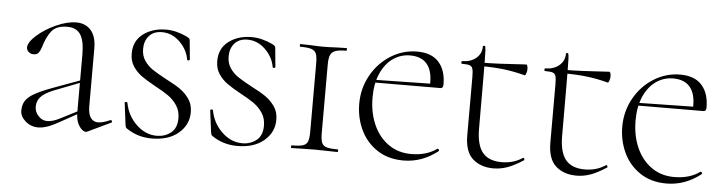

<svg xmlns="http://www.w3.org/2000/svg" viewBox="-39 -690 3237 861"><g transform="rotate(5 1579.0 -260.0)"><path d="M365 8Q349 8 334 -15Q319 -38 319 -74V-337Q319 -398 300.5 -426Q282 -454 241 -454Q191 -454 169.5 -425.5Q148 -397 135 -351Q130 -336 123 -327Q116 -318 101 -318Q87 -318 78 -326.5Q69 -335 69 -346Q69 -369 104 -400.5Q139 -432 189 -454.5Q239 -477 280 -477Q321 -477 345.5 -449.5Q370 -422 370 -367V-108Q370 -73 382 -56Q394 -39 415 -39Q437 -39 470 -54H472Q476 -54 477.5 -49.5Q479 -45 475 -43L372 6Q368 8 365 8ZM68 -61Q68 -87 79 -105Q90 -123 117.5 -139Q145 -155 196 -174L324 -221L326 -211L202 -163Q162 -146 146.5 -128Q131 -110 131 -85Q131 -61 148 -43Q165 -25 187 -25Q212 -25 243 -41L333 -87L335 -76L250 -29Q215 -9 192 -1Q169 7 150 7Q116 7 92 -14.5Q68 -36 68 -61Z M704 -258Q744 -238 768 -221Q792 -204 809 -179.5Q826 -155 826 -120Q826 -64 781.5 -26Q737 12 661 12Q598 12 548 -22Q543 -25 541.5 -29Q540 -33 539 -41L527 -136Q526 -140 532 -141Q538 -142 539 -138Q550 -80 591 -41Q632 -2 683 -2Q719 -2 746 -23Q773 -44 773 -89Q773 -122 757 -146Q741 -170 718 -186.5Q695 -203 657 -223Q617 -245 594 -261.5Q571 -278 555 -302Q539 -326 539 -360Q539 -417 581 -448.5Q623 -480 684 -480Q729 -480 778 -457Q787 -452 789.5 -449.5Q792 -447 793 -441L801 -356Q801 -352 795.5 -351Q790 -350 789 -354Q782 -398 747 -432.5Q712 -467 666 -467Q629 -467 608.5 -444Q588 -421 588 -385Q588 -354 603.5 -331.5Q619 -309 642 -294Q665 -279 704 -258Z M1089 -258Q1129 -238 1153 -221Q1177 -204 1194 -179.5Q1211 -155 1211 -120Q1211 -64 1166.5 -26Q1122 12 1046 12Q983 12 933 -22Q928 -25 926.5 -29Q925 -33 924 -41L912 -136Q911 -140 917 -141Q923 -142 924 -138Q935 -80 976 -41Q1017 -2 1068 -2Q1104 -2 1131 -23Q1158 -44 1158 -89Q1158 -122 1142 -146Q1126 -170 1103 -186.5Q1080 -203 1042 -223Q1002 -245 979 -261.5Q956 -278 940 -302Q924 -326 924 -360Q924 -417 966 -448.5Q1008 -480 1069 -480Q1114 -480 1163 -457Q1172 -452 1174.5 -449.5Q1177 -447 1178 -441L1186 -356Q1186 -352 1180.5 -351Q1175 -350 1174 -354Q1167 -398 1132 -432.5Q1097 -467 1051 -467Q1014 -467 993.5 -444Q973 -421 973 -385Q973 -354 988.5 -331.5Q1004 -309 1027 -294Q1050 -279 1089 -258Z M1496 -12Q1499 -12 1499 -6Q1499 0 1496 0Q1469 0 1454 -1L1392 -2L1333 -1Q1317 0 1289 0Q1287 0 1287 -6Q1287 -12 1289 -12Q1324 -12 1340 -17Q1356 -22 1361.5 -36.5Q1367 -51 1367 -81V-387Q1367 -417 1361.5 -431Q1356 -445 1339.5 -450.5Q1323 -456 1289 -456Q1287 -456 1287 -462Q1287 -468 1289 -468L1333 -467Q1371 -465 1392 -465Q1417 -465 1455 -467L1496 -468Q1499 -468 1499 -462Q1499 -456 1496 -456Q1463 -456 1447 -450Q1431 -444 1425 -429.5Q1419 -415 1419 -385V-81Q1419 -50 1424.5 -36Q1430 -22 1445.5 -17Q1461 -12 1496 -12Z M1575 -225Q1575 -294 1607.5 -352.5Q1640 -411 1695 -445.5Q1750 -480 1814 -480Q1879 -480 1911.5 -443.5Q1944 -407 1944 -343Q1944 -326 1932 -326H1883Q1884 -333 1884 -347Q1884 -402 1859 -431Q1834 -460 1784 -460Q1741 -460 1706.5 -435.5Q1672 -411 1652 -365.5Q1632 -320 1632 -258Q1632 -191 1655.5 -137Q1679 -83 1723 -51.5Q1767 -20 1826 -20Q1896 -20 1942 -54H1943Q1946 -54 1948.5 -50.5Q1951 -47 1949 -44Q1878 12 1794 12Q1724 12 1674.5 -21.5Q1625 -55 1600 -109Q1575 -163 1575 -225ZM1618 -337 1895 -342V-326L1619 -325Z M2070 -126V-388Q2070 -414 2066.5 -425Q2063 -436 2053 -439.5Q2043 -443 2018 -443Q2015 -443 2015 -449Q2015 -455 2018 -455Q2056 -455 2080.5 -475.5Q2105 -496 2105 -529Q2105 -532 2113 -532Q2117 -532 2118 -509.5Q2119 -487 2119.5 -396Q2120 -305 2120 -160Q2120 -87 2147.5 -53Q2175 -19 2234 -19Q2287 -19 2327 -46L2329 -47Q2332 -47 2334 -42.5Q2336 -38 2333 -36Q2293 -10 2262 1Q2231 12 2199 12Q2142 12 2106 -20Q2070 -52 2070 -126ZM2109 -440V-456Q2173 -456 2306 -465Q2309 -465 2311 -459Q2313 -453 2313 -444Q2313 -435 2309.5 -425Q2306 -415 2303 -416Q2254 -429 2208 -434.5Q2162 -440 2109 -440Z M2444 -126V-388Q2444 -414 2440.5 -425Q2437 -436 2427 -439.5Q2417 -443 2392 -443Q2389 -443 2389 -449Q2389 -455 2392 -455Q2430 -455 2454.5 -475.5Q2479 -496 2479 -529Q2479 -532 2487 -532Q2491 -532 2492 -509.5Q2493 -487 2493.5 -396Q2494 -305 2494 -160Q2494 -87 2521.5 -53Q2549 -19 2608 -19Q2661 -19 2701 -46L2703 -47Q2706 -47 2708 -42.5Q2710 -38 2707 -36Q2667 -10 2636 1Q2605 12 2573 12Q2516 12 2480 -20Q2444 -52 2444 -126ZM2483 -440V-456Q2547 -456 2680 -465Q2683 -465 2685 -459Q2687 -453 2687 -444Q2687 -435 2683.5 -425Q2680 -415 2677 -416Q2628 -429 2582 -434.5Q2536 -440 2483 -440Z M2759 -225Q2759 -294 2791.5 -352.5Q2824 -411 2879 -445.5Q2934 -480 2998 -480Q3063 -480 3095.5 -443.5Q3128 -407 3128 -343Q3128 -326 3116 -326H3067Q3068 -333 3068 -347Q3068 -402 3043 -431Q3018 -460 2968 -460Q2925 -460 2890.5 -435.5Q2856 -411 2836 -365.5Q2816 -320 2816 -258Q2816 -191 2839.5 -137Q2863 -83 2907 -51.5Q2951 -20 3010 -20Q3080 -20 3126 -54H3127Q3130 -54 3132.5 -50.5Q3135 -47 3133 -44Q3062 12 2978 12Q2908 12 2858.5 -21.5Q2809 -55 2784 -109Q2759 -163 2759 -225ZM2802 -337 3079 -342V-326L2803 -325Z"/></g></svg>

Font: Cormorant Unicase Light
Style: Regular
Weight: 300
Designer: Christian Thalmann (Catharsis Fonts)
Foundry: Catharsis Fonts
Version: Version 4.000